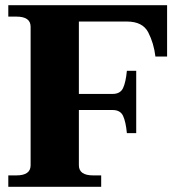

<svg xmlns="http://www.w3.org/2000/svg" viewBox="-20 -720 705 740"><path d="M624 -700V-502H579Q573 -553 551.5 -595Q530 -637 469 -637H284V-358H414Q444 -358 454.5 -381Q465 -404 469 -447H505V-207H469Q465 -250 454.5 -273Q444 -296 414 -296H284V-83Q284 -44 339 -44H370V0H12V-44H43Q98 -44 98 -83V-617Q98 -656 43 -656H12V-700Z"/></svg>

Font: Taviraj Bold
Style: Regular
Weight: 700
Designer: Katatrad Team
Foundry: CadsonDemak
Version: Version 1.030